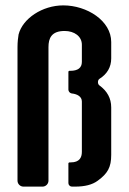

<svg xmlns="http://www.w3.org/2000/svg" viewBox="-20 -693 478 713"><path d="M49 -565C47 -553 45 -537 45 -518V-22C45 -10 55 0 67 0H138C150 0 160 -10 160 -22V-518C160 -551 171 -578 220 -578C256 -578 284 -558 284 -527V-463C284 -441 269 -430 241 -430H238C236 -430 234 -428 234 -427V-360C234 -353 240 -347 246 -346C266 -344 284 -335 284 -316V-129C284 -108 275 -90 243 -90H239C236 -90 234 -88 234 -86V-13C234 -6 240 0 247 0H259C295 0 323 -7 343 -22C380 -49 393 -72 393 -118V-294C393 -328 378 -355 349 -376C342 -381 342 -395 349 -400C378 -418 393 -444 393 -476V-537C393 -616 303 -673 215 -673C137 -673 64 -624 49 -565Z"/></svg>

Font: DIN Rundschrift
Style: Breit
Weight: 400
Width: 7
Version: Version 1.027